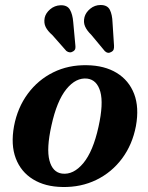

<svg xmlns="http://www.w3.org/2000/svg" viewBox="-20 -735 592 767"><path d="M327 -474.5Q397.5 -473.5 446.2 -443.8Q495 -414 515.8 -360Q536.5 -306 523 -231.5Q509 -157.5 467.8 -102Q426.5 -46.5 365 -16.5Q303.5 13.5 229.5 12Q160 11 111.8 -18.8Q63.5 -48.5 43 -102.5Q22.5 -156.5 36 -231Q50 -305 91 -360.5Q132 -416 192.8 -446Q253.5 -476 327 -474.5ZM228 -41.5Q273.5 -36 312.8 -83.2Q352 -130.5 373.5 -228.5Q394 -321 380.8 -368.5Q367.5 -416 328.5 -421Q283.5 -426 245.2 -379Q207 -332 185.5 -233.5Q165 -141.5 177.5 -94Q190 -46.5 228 -41.5ZM429.5 -645 435.5 -552.5Q436 -544.5 434.2 -538.2Q432.5 -532 425.5 -528Q411.5 -519 399 -530.5L344.5 -596Q327 -613 319.8 -629.5Q312.5 -646 317.5 -666.5Q322.5 -685.5 340.5 -700.2Q358.5 -715 382 -715Q409 -715 418.8 -695.8Q428.5 -676.5 429.5 -645ZM272.5 -647 281 -554.5Q282 -547 280.8 -540.8Q279.5 -534.5 272.5 -530Q259 -521 245 -531.5L189 -595Q170.5 -611 162.5 -627Q154.5 -643 158.5 -664Q162.5 -682.5 180.2 -697.8Q198 -713 221.5 -714Q248.5 -715 259.2 -696.5Q270 -678 272.5 -647Z"/></svg>

Font: Fraunces 9pt S000 SemiBold
Style: Italic
Weight: 600
Italic angle: -16°
Version: Version 1.000; ttfautohint (v1.8.3)